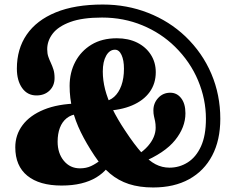

<svg xmlns="http://www.w3.org/2000/svg" viewBox="-20 -805 1028 848"><path d="M656.5 23Q749 23 815.2 -13.5Q881.5 -50 917.2 -118Q953 -186 953 -280.5Q953 -386 913.5 -479Q874 -572 799 -644Q728 -711.5 634.2 -748.2Q540.5 -785 434 -785Q310.5 -785 226 -750.2Q141.5 -715.5 98 -652.2Q54.5 -589 54.5 -502Q54.5 -449 77.8 -416.2Q101 -383.5 141 -383.5Q176.5 -383.5 198.8 -405Q221 -426.5 221 -460.5Q221 -482.5 216 -498Q211 -513.5 204.8 -526.8Q198.5 -540 193.5 -554.2Q188.5 -568.5 188.5 -587.5Q188.5 -625 213 -656.8Q237.5 -688.5 290.8 -708Q344 -727.5 430.5 -727.5Q526 -727.5 608.8 -693.2Q691.5 -659 753 -598.5Q820.5 -532 855 -449.2Q889.5 -366.5 889.5 -280.5Q889.5 -206.5 867.8 -158.8Q846 -111 809.2 -87.8Q772.5 -64.5 728.5 -64.5Q696 -64.5 667 -79.5Q638 -94.5 606 -130Q574 -165.5 533 -227.5Q498 -280 476.2 -325Q454.5 -370 444.2 -410.2Q434 -450.5 434 -489Q434 -533 449 -559.2Q464 -585.5 488 -585.5Q506 -585.5 516.8 -562.2Q527.5 -539 527.5 -501.5Q527.5 -459 516 -427.2Q504.5 -395.5 484 -377.2Q463.5 -359 435.5 -356.5L443.5 -315.5Q513 -318 563.5 -339.5Q614 -361 641 -398.5Q668 -436 668 -486Q668 -529.5 646.2 -563.5Q624.5 -597.5 585.8 -616.8Q547 -636 496 -636Q430.5 -636 384 -607.8Q337.5 -579.5 312.5 -532Q287.5 -484.5 287.5 -425.5Q287.5 -371.5 300 -321.2Q312.5 -271 337 -221Q361.5 -171 397.5 -117Q429 -69.5 465.8 -38.5Q502.5 -7.5 549.2 7.8Q596 23 656.5 23ZM587.5 -121 606 -87Q707.5 -129 753.2 -185.8Q799 -242.5 799 -304.5Q799 -347 780.2 -371.2Q761.5 -395.5 732 -395.5Q700 -395.5 678.8 -372.5Q657.5 -349.5 657.5 -317.5Q657.5 -303 660 -292.2Q662.5 -281.5 665 -269.5Q667.5 -257.5 667.5 -240.5Q667.5 -220.5 659 -200Q650.5 -179.5 633 -159.5Q615.5 -139.5 587.5 -121ZM323.5 -301.5V-348Q235.5 -346 173.8 -320.8Q112 -295.5 79.8 -252.5Q47.5 -209.5 47.5 -154.5Q47.5 -72 100.8 -28.8Q154 14.5 252 14.5Q300.5 14.5 338.5 5.2Q376.5 -4 405 -21.2Q433.5 -38.5 453 -62L427 -100Q404.5 -82 382.8 -71.8Q361 -61.5 333 -61.5Q289.5 -61.5 262 -94.8Q234.5 -128 234.5 -179.5Q234.5 -214 244.5 -240.5Q254.5 -267 274.5 -283Q294.5 -299 323.5 -301.5Z"/></svg>

Font: Fraunces 28pt Soft Wonky
Style: Bold
Weight: 700
Version: Version 1.000;[b76b70a41]